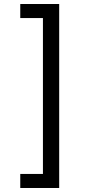

<svg xmlns="http://www.w3.org/2000/svg" viewBox="-20 -802 455 957"><path d="M81 65H194V-712H81V-782H275V135H81Z"/></svg>

Font: ugurmukhi85
Style: Book
Weight: 400
Designer: Jelle Bosma - Monotype Design Team
Foundry: Monotype Imaging Inc.
Version: Version 2.003